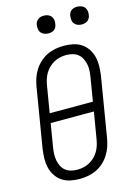

<svg xmlns="http://www.w3.org/2000/svg" viewBox="-139 -1007 756 1086"><g transform="rotate(-15 239.5 -464.5)"><path d="M189 8Q161 8 134.5 2.5Q108 -3 86.5 -17.5Q65 -32 50.5 -54Q36 -76 30 -101.5Q24 -127 24.5 -154.5Q25 -182 29 -210L87 -560Q91 -584 99 -608Q107 -632 121 -654Q135 -676 155 -694Q175 -712 198 -723Q221 -734 246 -738.5Q271 -743 295 -743Q323 -743 349.5 -737.5Q376 -732 397.5 -717.5Q419 -703 433.5 -681Q448 -659 454 -633.5Q460 -608 459.5 -580.5Q459 -553 455 -525L397 -175Q393 -151 385 -127Q377 -103 363 -81Q349 -59 329.5 -41Q310 -23 286.5 -12Q263 -1 238 3.5Q213 8 189 8ZM120 -395H373L396 -534Q399 -553 400 -572Q401 -591 397 -608.5Q393 -626 385 -642Q377 -658 363 -669Q349 -680 331 -684.5Q313 -689 294 -689Q277 -689 258.5 -685Q240 -681 223.5 -672Q207 -663 193 -649.5Q179 -636 169.5 -620Q160 -604 154.5 -586.5Q149 -569 146 -551ZM190 -46Q207 -46 225.5 -50Q244 -54 260.5 -63Q277 -72 291 -85.5Q305 -99 314.5 -115Q324 -131 329.5 -148.5Q335 -166 338 -184L364 -340H111L88 -201Q85 -182 84.5 -163Q84 -144 87.5 -126.5Q91 -109 99 -93Q107 -77 121 -66Q135 -55 153 -50.5Q171 -46 190 -46ZM426 -833Q413 -833 402 -837.5Q391 -842 383.5 -851Q376 -860 374.5 -872.5Q373 -885 375 -898Q376 -906 380.5 -914.5Q385 -923 392.5 -928Q400 -933 408.5 -935Q417 -937 426 -937Q438 -937 450 -932.5Q462 -928 469 -919Q476 -910 478 -897.5Q480 -885 477 -872Q476 -864 471 -855.5Q466 -847 459 -842Q452 -837 443 -835Q434 -833 426 -833ZM230 -833Q218 -833 206.5 -837.5Q195 -842 187.5 -851Q180 -860 178.5 -872.5Q177 -885 179 -898Q180 -906 185 -914.5Q190 -923 197.5 -928Q205 -933 213.5 -935Q222 -937 230 -937Q243 -937 254.5 -932.5Q266 -928 273 -919Q280 -910 282 -897.5Q284 -885 281 -872Q280 -864 275.5 -855.5Q271 -847 264 -842Q257 -837 248 -835Q239 -833 230 -833Z"/></g></svg>

Font: Iosevka QP Light
Style: Italic
Weight: 300
Italic angle: -9°
Designer: Belleve Invis
Foundry: Belleve Invis
Version: Version 20.0.0; ttfautohint (v1.8.4)